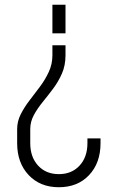

<svg xmlns="http://www.w3.org/2000/svg" viewBox="-20 -560 484 806"><path d="M255 -370V-328Q255 -285.5 240 -251.2Q225 -217 203 -187.8Q181 -158.5 159 -131.5Q137 -104.5 122 -76.8Q107 -49 107 -18V41Q107 99.5 140 135.2Q173 171 227 171Q281 171 314 135.2Q347 99.5 347 41V21H402V41Q402 124 354 175Q306 226 227 226Q148.5 226 100.2 174.8Q52 123.5 52 41V-18Q52 -50.5 67 -80.2Q82 -110 104 -138.5Q126 -167 148 -196.5Q170 -226 185 -258.5Q200 -291 200 -328V-370ZM255 -540V-420H200V-540Z"/></svg>

Font: Mohave Light
Style: Regular
Weight: 300
Designer: Gumpita Rahayu
Foundry: Tokotype
Version: Version 2.003